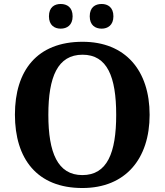

<svg xmlns="http://www.w3.org/2000/svg" viewBox="-20 -935 827 965"><path d="M491 -791C521 -791 550 -808 550 -853C550 -899 521 -915 491 -915C459 -915 431 -899 431 -853C431 -808 459 -791 491 -791ZM285 -791C316 -791 345 -808 345 -853C345 -899 316 -915 285 -915C254 -915 226 -899 226 -853C226 -808 254 -791 285 -791ZM394 10C611 10 732 -137 732 -358C732 -580 611 -725 395 -725C166 -725 55 -580 55 -359C55 -137 166 10 394 10ZM394 -55C270 -55 223 -167 223 -358C223 -549 270 -660 395 -660C519 -660 564 -549 564 -358C564 -167 519 -55 394 -55Z"/></svg>

Font: Noto Serif NP Hmong
Style: Bold
Weight: 700
Designer: Dalton Maag Ltd
Foundry: Dalton Maag Ltd
Version: Version 1.001